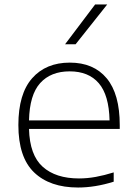

<svg xmlns="http://www.w3.org/2000/svg" viewBox="-20 -828 606 857"><path d="M328.5 9Q202.5 9 132.2 -58.5Q62 -126 62 -270Q62 -409 123.5 -478.8Q185 -548.5 291.5 -548.5Q398 -548.5 456.2 -478.5Q514.5 -408.5 514.5 -269.5V-252.5H109.5Q112.5 -135.5 170.8 -83.5Q229 -31.5 332.5 -31.5Q369.5 -31.5 407.8 -38.5Q446 -45.5 487.5 -58.5V-17Q404.5 9 328.5 9ZM291 -509.5Q206.5 -509.5 159.2 -457Q112 -404.5 109.5 -290.5H469Q466.5 -403.5 421 -456.5Q375.5 -509.5 291 -509.5ZM270.5 -630.5 404.5 -808H458.5L317.5 -630.5Z"/></svg>

Font: Encode Sans Expanded ExtraLight
Style: Regular
Weight: 200
Width: 7
Designer: Multiple Designers
Foundry: Impallari Type
Version: Version 3.000; ttfautohint (v1.8.3) -l 8 -r 50 -G 200 -x 14 